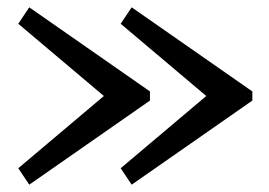

<svg xmlns="http://www.w3.org/2000/svg" viewBox="-20 -650 735 525"><path d="M264 -387.5 30 -190 60 -145 390 -375V-400L60 -630L30 -585ZM544 -387.5 310 -190 340 -145 670 -375V-400L340 -630L310 -585Z"/></svg>

Font: Besley*
Style: Regular
Weight: 400
Designer: Owen Earl
Foundry: indestructible type*
Version: Version 3.000; ttfautohint (v1.8.3)